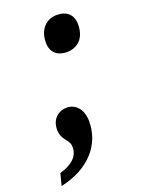

<svg xmlns="http://www.w3.org/2000/svg" viewBox="-150 -604 610 819"><g transform="rotate(-20 155.0 -194.5)"><path d="M202 -377C242 -377 286 -402 286 -472C286 -519 256 -541 214 -541C163 -541 130 -502 130 -446C130 -400 159 -377 202 -377ZM-16 152C118 123 189 36 189 -67C189 -123 158 -155 118 -155C81 -155 48 -128 48 -81C48 -28 85 -27 85 12C85 53 56 81 -2 98Z"/></g></svg>

Font: Noto Serif Condensed Extra
Style: Italic
Weight: 800
Width: 3
Italic angle: -12°
Designer: Monotype Design Team
Foundry: Monotype Imaging Inc.
Version: Version 1.901